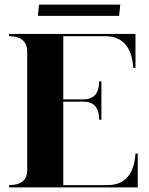

<svg xmlns="http://www.w3.org/2000/svg" viewBox="-20 -811 645 831"><path d="M495.6 -742.2H144L148.9 -791H500.5ZM19.5 -664.1H566.4V-517.6H556.6Q547.9 -654.3 434.6 -654.3H253.9V-380.9H340.8Q409.2 -380.9 409.2 -459H418.9V-293H409.2Q409.2 -371.1 340.8 -371.1H253.9V-9.8H444.3Q557.6 -9.8 566.4 -146.5H576.2V0H19.5V-9.8Q94.7 -9.8 97.7 -69.3V-585.9Q97.7 -654.3 19.5 -654.3Z"/></svg>

Font: spinwerad
Style: Bold
Weight: 700
Width: 7
Version: Version 0.3